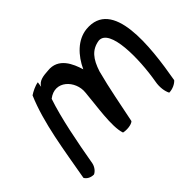

<svg xmlns="http://www.w3.org/2000/svg" viewBox="-108 -673 902 902"><g transform="rotate(-45 343.0 -222.5)"><path d="M29 8C36 21 52 32 75 32C89 26 103 9 107 -11C128 -132 154 -266 186 -360C256 -415 327 -341 319 -269C313 -192 291 -68 311 -11C332 -6 365 -9 377 -21C396 -111 412 -202 436 -292C456 -354 483 -389 536 -397C613 -402 611 -204 588 -72C582 -40 587 -9 597 10C620 10 644 -2 655 -15C689 -208 723 -494 533 -476C468 -469 418 -416 389 -353C374 -403 344 -475 267 -466C235 -464 205 -461 191 -435L195 -461C174 -458 149 -445 134 -435C79 -307 57 -148 29 8Z"/></g></svg>

Font: Snowfall
Style: Obl
Weight: 400
Designer: Jasper
Foundry: Cannot Into Space Fonts
Version: Version 0.9